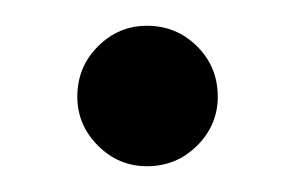

<svg xmlns="http://www.w3.org/2000/svg" viewBox="-20 -127 231 149"><path d="M94 -107Q117 -107 133 -91Q149 -75 149 -52Q149 -30 133 -14Q117 2 94 2Q72 2 56 -14Q40 -30 40 -52Q40 -75 56 -91Q72 -107 94 -107Z"/></svg>

Font: Shorif Bongobondhu ANSI V1
Style: Regular
Weight: 400
Designer: Shorif Uddin Shishir, Shorif art & Design, e-mail : shorifart@gmail.com, facebook : Shorif2001
Foundry: Lipighor Font Foundry
Version: Designed by Shorif Uddin Shishir | Developed by Niladri Shek